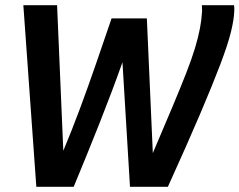

<svg xmlns="http://www.w3.org/2000/svg" viewBox="-20 -720 923 740"><path d="M627 0H481L452 -480Q413 -370 364.5 -247.5Q316 -125 264 0H120L70 -700H200L224 -139Q256 -215 288 -301Q320 -387 350.5 -475.5Q381 -564 410 -649H546L569 -130Q613 -233 644.5 -308Q676 -383 697.5 -438Q719 -493 731.5 -534.5Q744 -576 750.5 -610Q757 -644 759 -678Q759 -684 758.5 -689Q758 -694 758 -700H882Q883 -695 883 -689.5Q883 -684 883 -679Q882 -645 870 -596.5Q858 -548 829 -471.5Q800 -395 751 -280Q702 -165 627 0Z"/></svg>

Font: Georama SemiBold
Style: Italic
Weight: 600
Italic angle: -9°
Designer: Jean-Baptiste Levee
Foundry: Production Type
Version: Version 1.000